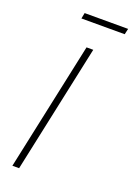

<svg xmlns="http://www.w3.org/2000/svg" viewBox="-160 -907 671 967"><g transform="rotate(20 175.5 -423.5)"><path d="M39 0 186 -688H222L75 0ZM112 -816 118 -847H351L344 -816Z"/></g></svg>

Font: Saira SemiCondensed Thin
Style: Italic
Weight: 250
Width: 4
Italic angle: -12°
Designer: Hector Gatti with collaboration of the Omnibus-Type team
Foundry: Omnibus-Type
Version: Version 1.101